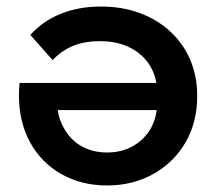

<svg xmlns="http://www.w3.org/2000/svg" viewBox="-20 -561 662 588"><path d="M308 7Q230 7 168.5 -27.5Q107 -62 72.5 -124.5Q38 -187 38 -270Q38 -278 38.5 -288Q39 -298 40 -307H459Q454 -335 440 -359Q418 -395 378.5 -415Q339 -435 285 -435Q240 -435 205 -421Q170 -407 141 -377L73 -454Q110 -496 165.5 -518.5Q221 -541 289 -541Q354 -541 408 -521Q462 -501 501.5 -464.5Q541 -428 562.5 -378Q584 -328 584 -267Q584 -187 548.5 -125.5Q513 -64 450 -28.5Q387 7 308 7ZM460 -224H157Q161 -194 175 -170Q194 -134 228.5 -114Q263 -94 308 -94Q353 -94 388 -114Q423 -134 443 -170Q456 -194 460 -224Z"/></svg>

Font: Montserrat Thin SemiBold
Style: Regular
Weight: 600
Version: Version 9.000